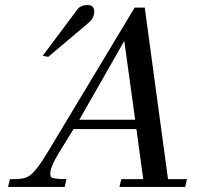

<svg xmlns="http://www.w3.org/2000/svg" viewBox="-20 -740 782 760"><path d="M353 -695Q353 -669 332 -651L171 -515L149 -519L285 -701Q298 -720 326 -720Q353 -720 353 -695ZM645 -31H720L713 0H453L460 -31H547L520 -229H271L215 -138Q179 -80 179 -52Q179 -47 181 -41Q185 -31 243 -31L236 0H12L19 -31Q72 -29 93 -42Q121 -58 169 -138L513 -710H553ZM294 -266H515L472 -578Z"/></svg>

Font: GFS Didot
Style: Italic
Weight: 400
Italic angle: -12°
Designer: Takis Katsoulidis and George D. Matthiopoulos
Foundry: George Matthiopoulos and Takis Katsoulidis
Version: Version 1.0